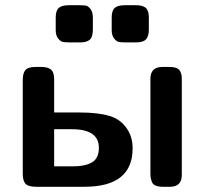

<svg xmlns="http://www.w3.org/2000/svg" viewBox="-20 -714 784 734"><path d="M67 -50V-408Q67 -434 77 -446Q87 -458 116 -458H139Q163 -458 175 -448Q187 -438 187 -411V-284H283Q354 -284 398 -271Q442 -258 466 -221Q487 -190 487 -147Q487 0 303 0H117Q88 0 77.5 -11.5Q67 -23 67 -50ZM187 -78H257Q306 -78 332 -93.5Q358 -109 358 -149Q358 -220 255 -220H187ZM193 -599V-647Q193 -674 205 -684Q217 -694 242 -694H284Q300 -694 308.5 -692.5Q317 -691 326 -679.5Q335 -668 335 -646V-602Q335 -572 323 -562Q311 -552 288 -552H245Q230 -552 221 -553.5Q212 -555 202.5 -566.5Q193 -578 193 -599ZM407 -599V-647Q407 -674 419 -684Q431 -694 456 -694H497Q509 -694 515.5 -693Q522 -692 531 -688Q540 -684 544.5 -673.5Q549 -663 549 -646V-601Q549 -576 538.5 -564Q528 -552 501 -552H458Q443 -552 434.5 -553.5Q426 -555 416.5 -566.5Q407 -578 407 -599ZM555 -53V-412Q555 -458 600 -458H627Q645 -458 655.5 -453.5Q666 -449 670 -439Q674 -429 674.5 -424Q675 -419 675 -407V-45Q675 0 630 0H603Q586 0 575 -4.5Q564 -9 560.5 -19Q557 -29 556 -35Q555 -41 555 -53Z"/></svg>

Font: CMU Sans Serif
Style: Bold
Weight: 700
Version: Version 0.7.0